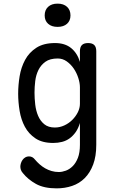

<svg xmlns="http://www.w3.org/2000/svg" viewBox="-20 -797 640 1057"><path d="M420 -120Q411 -90 396.5 -69.5Q382 -49 363.5 -35.5Q345 -22 322 -16Q299 -10 273 -10Q213 -10 175.5 -35Q138 -60 117 -99Q96 -138 88 -186.5Q80 -235 80 -281Q80 -328 88 -377Q96 -426 118 -467Q140 -508 180 -534Q220 -560 283 -560Q338 -560 372 -532Q406 -504 420 -456V-515Q420 -538 431 -549Q442 -560 465 -560Q488 -560 499 -549Q510 -538 510 -515V0Q510 63 493 108.5Q476 154 446.5 183.5Q417 213 377 226.5Q337 240 292 240Q222 240 178 215.5Q134 191 106 156Q98 147 95 138Q92 129 92 120Q92 112 95 102Q98 92 104 83.5Q110 75 119 69.5Q128 64 139 64Q150 64 158 68.5Q166 73 173 82Q184 95 198 107.5Q212 120 228.5 129.5Q245 139 264 144.5Q283 150 304 150Q322 150 342.5 142.5Q363 135 380.5 117.5Q398 100 409 71.5Q420 43 420 0ZM282 -95Q309 -95 334 -106.5Q359 -118 378 -137Q397 -156 408.5 -179Q420 -202 420 -226V-316Q420 -340 411 -368Q402 -396 386 -419.5Q370 -443 347.5 -459Q325 -475 298 -475Q255 -475 230 -457Q205 -439 191.5 -411.5Q178 -384 174 -351Q170 -318 170 -287Q170 -255 174 -221Q178 -187 190 -159Q202 -131 224 -113Q246 -95 282 -95ZM297 -649Q264 -649 245 -666Q226 -683 226 -712Q226 -742 245 -759.5Q264 -777 297 -777Q330 -777 349 -759.5Q368 -742 368 -712Q368 -683 349 -666Q330 -649 297 -649Z"/></svg>

Font: Maple Mono NF CN
Style: Regular
Weight: 400
Monospace: yes
Designer: subframe7536
Version: Version 7.000